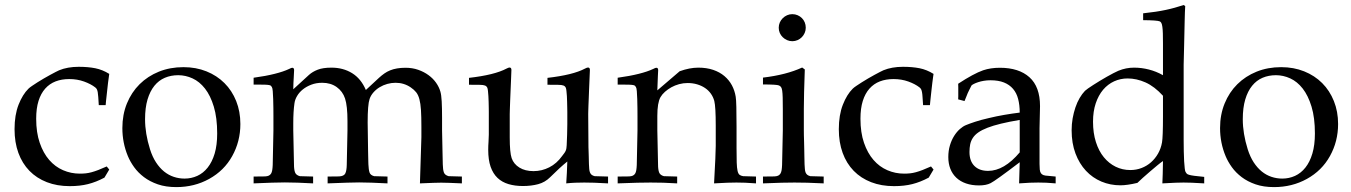

<svg xmlns="http://www.w3.org/2000/svg" viewBox="-20 -745 5489 780"><path d="M423.8 -56.2 404.3 -23.4Q370.6 -5.4 337.6 2.9Q304.7 11.2 263.2 11.2Q211.9 11.2 170.4 -4.9Q128.9 -21 99.6 -51Q70.3 -81.1 54.7 -123.8Q39.1 -166.5 39.1 -220.2Q39.1 -277.8 55.4 -319.6Q71.8 -361.3 95.7 -384.8Q100.6 -389.6 110.4 -396.2Q120.1 -402.8 132.3 -410.6Q144.5 -418.5 158.2 -426.3Q171.9 -434.1 184.1 -440.9Q196.3 -447.8 206.1 -452.6Q215.8 -457.5 220.2 -459.5Q254.4 -473.6 299.8 -473.6Q337.4 -473.6 366.9 -467.8Q396.5 -461.9 423.8 -444.8Q423.3 -440.4 421.9 -430.7Q420.4 -420.9 418.9 -408.7Q417.5 -396.5 416 -382.6Q414.6 -368.7 413.1 -356.2Q411.6 -343.8 410.6 -333.5Q409.7 -323.2 409.2 -317.9H381.3Q379.9 -338.4 379.2 -350.8Q378.4 -363.3 377 -370.8Q375.5 -378.4 373.3 -382.6Q371.1 -386.7 366.7 -390.1Q349.1 -403.8 321.5 -413.8Q293.9 -423.8 261.2 -423.8Q230.5 -423.8 205.8 -414.3Q181.2 -404.8 163.6 -385Q146 -365.2 136.5 -335Q127 -304.7 127 -262.7Q127 -206.5 141.4 -164.8Q155.8 -123 179.9 -95.2Q204.1 -67.4 236.3 -53.5Q268.6 -39.6 304.2 -39.6Q317.4 -39.6 328.6 -40.8Q339.8 -42 352.3 -45.4Q364.7 -48.8 379.4 -54.4Q394 -60.1 413.6 -68.8Z M477.1 -224.6Q477.1 -279.3 495.6 -324.7Q514.2 -370.1 547.1 -402.8Q580.1 -435.5 625.5 -453.9Q670.9 -472.2 725.1 -472.2Q776.4 -472.2 818.8 -455.1Q861.3 -438 891.8 -407.5Q922.4 -377 939.5 -334.5Q956.5 -292 956.5 -241.2Q956.5 -170.4 923.3 -110.8Q890.6 -51.8 829.6 -18.1Q769.5 15.1 696.3 15.1Q653.8 15.1 621.3 3.9Q588.9 -7.3 564.9 -25.4Q541 -43.5 524.9 -65.9Q508.8 -88.4 499.5 -110.8Q477.1 -164.6 477.1 -224.6ZM569.3 -260.7Q569.3 -202.6 589.4 -138.7Q599.1 -107.9 613.8 -85.4Q628.4 -63 646.5 -48.3Q664.6 -33.7 685.8 -26.6Q707 -19.5 729.5 -19.5Q757.3 -19.5 781.5 -30.5Q805.7 -41.5 823.7 -64.2Q841.8 -86.9 852.1 -121.3Q862.3 -155.8 862.3 -202.6Q862.3 -266.6 848.6 -311.8Q835 -356.9 812.7 -385.3Q790.5 -413.6 762.2 -426.5Q733.9 -439.5 704.1 -439.5Q674.3 -439.5 649.7 -429Q625 -418.5 607.2 -396.5Q589.4 -374.5 579.3 -340.8Q569.3 -307.1 569.3 -260.7Z M1010.3 0V-27.8L1056.6 -28.3Q1066.4 -28.8 1072 -31.5Q1077.6 -34.2 1081.1 -39.6Q1084.5 -44.9 1085.9 -53.7Q1087.4 -62.5 1087.9 -74.7Q1087.9 -81.1 1090.8 -214.8V-272.9Q1090.8 -287.1 1090.6 -305.9Q1090.3 -324.7 1089.8 -342.8Q1089.4 -360.8 1088.1 -374.5Q1086.9 -388.2 1084.5 -391.1Q1082.5 -394 1081.1 -396Q1079.6 -397.9 1074.5 -399.2Q1069.3 -400.4 1058.6 -400.9Q1047.9 -401.4 1027.8 -401.4H1010.3V-429.2Q1060.1 -436 1095.9 -445.1Q1131.8 -454.1 1154.3 -464.8Q1164.6 -470.2 1167.5 -469.7Q1174.8 -469.7 1174.8 -460Q1174.8 -448.7 1173.3 -429.4Q1171.9 -410.2 1171.4 -382.3L1235.4 -440.9Q1249.5 -453.6 1270.8 -461.9Q1292 -470.2 1326.7 -470.2Q1374 -470.2 1410.4 -447.8Q1446.8 -425.3 1466.3 -379.4L1520 -429.2Q1530.8 -439 1541.5 -446.5Q1552.2 -454.1 1564.9 -459.2Q1577.6 -464.4 1593 -467Q1608.4 -469.7 1627.4 -469.7Q1655.3 -469.7 1679 -461.4Q1702.6 -453.1 1720.9 -439.7Q1739.3 -426.3 1751.5 -408.9Q1763.7 -391.6 1769 -373Q1772.9 -360.4 1774.4 -333.5Q1775.9 -306.6 1775.9 -265.6V-214.8L1777.3 -147Q1777.3 -143.6 1777.6 -132.6Q1777.8 -121.6 1778.1 -109.6Q1778.3 -97.7 1778.6 -88.1Q1778.8 -78.6 1778.8 -77.6Q1779.3 -55.2 1783.4 -44.2Q1787.6 -33.2 1802.7 -29.3Q1805.7 -28.8 1856.4 -27.8V0Q1794.9 -2.9 1772.5 -2.9Q1751.5 -2.9 1686 0L1691.9 -187.5V-229.5Q1691.9 -271 1690.2 -297.9Q1688.5 -324.7 1683.8 -342Q1679.2 -359.4 1670.7 -370.1Q1662.1 -380.9 1648.4 -390.1Q1621.1 -408.7 1586.9 -408.7Q1570.3 -408.7 1553.5 -404.1Q1536.6 -399.4 1522.2 -390.6Q1507.8 -381.8 1497.1 -369.6Q1486.3 -357.4 1481.4 -342.8Q1473.6 -319.8 1473.6 -247.6L1475.1 -147Q1475.1 -143.6 1475.3 -132.6Q1475.6 -121.6 1475.8 -109.4Q1476.1 -97.2 1476.3 -87.6Q1476.6 -78.1 1476.6 -77.6Q1477.5 -55.7 1481.2 -44.4Q1484.9 -33.2 1500 -29.3Q1503.9 -28.8 1554.2 -27.8V0Q1517.6 -2 1489.3 -2.9Q1460.9 -3.9 1439 -3.9Q1421.4 -3.9 1389.9 -2.9Q1358.4 -2 1311 0V-27.8L1357.4 -28.3Q1377.4 -29.3 1382.8 -40.5Q1388.2 -51.8 1388.7 -74.7Q1389.2 -81.1 1391.6 -214.8V-252.9Q1391.6 -314.5 1381.8 -344.7Q1372.1 -374 1347.7 -391.4Q1323.2 -408.7 1289.1 -408.7Q1264.6 -408.7 1244.9 -401.1Q1225.1 -393.6 1210.4 -381.8Q1195.8 -370.1 1187 -355.2Q1178.2 -340.3 1176.3 -325.7Q1173.8 -308.6 1172.6 -288.6Q1171.4 -268.6 1171.4 -244.6V-214.8Q1174.3 -88.4 1174.3 -77.6Q1174.3 -55.7 1178.7 -44.4Q1183.1 -33.2 1198.2 -29.3Q1201.2 -28.8 1252 -27.8V0Q1218.3 -2 1189.7 -2.9Q1161.1 -3.9 1137.2 -3.9Q1116.2 -3.9 1084.7 -2.9Q1053.2 -2 1010.3 0Z M2450.2 -27.8V0Q2418 -2 2394 -2.7Q2370.1 -3.4 2353.5 -3.4Q2335.4 -3.4 2317.1 -2.7Q2298.8 -2 2280.3 0Q2283.2 -39.6 2284.7 -88.9Q2255.4 -65.4 2214.8 -24.9Q2194.3 -4.4 2166.3 3.2Q2138.2 10.7 2104.5 10.7Q2071.8 10.7 2045.7 2.9Q2019.5 -4.9 2001.2 -22.2Q1982.9 -39.6 1973.1 -67.6Q1963.4 -95.7 1963.4 -136.2Q1963.4 -153.3 1964.6 -168.5Q1965.8 -183.6 1965.8 -198.2V-281.7Q1965.8 -282.7 1965.8 -289.8Q1965.8 -296.9 1965.6 -307.6Q1965.3 -318.4 1965.1 -330.8Q1964.8 -343.3 1964.1 -354.7Q1963.4 -366.2 1962.4 -375.2Q1961.4 -384.3 1960 -387.7Q1957.5 -394.5 1950.4 -397.5Q1943.4 -400.4 1927.7 -400.4Q1914.1 -400.4 1903.6 -400.4Q1893.1 -400.4 1885.3 -400.9V-428.7Q1988.8 -440.4 2037.6 -466.3Q2045.9 -470.7 2049.8 -470.7Q2057.6 -470.7 2057.6 -460.9Q2057.6 -460 2057.1 -447.5Q2056.6 -435.1 2055.9 -416.7Q2055.2 -398.4 2054.2 -376.5Q2053.2 -354.5 2052.5 -335Q2051.8 -315.4 2051.3 -300.8Q2050.8 -286.1 2050.8 -281.7V-186.5Q2050.8 -125.5 2058.6 -102.5Q2066.9 -78.6 2090.1 -64.2Q2113.3 -49.8 2147.5 -49.8Q2181.2 -49.8 2211.4 -65.2Q2241.7 -80.6 2263.7 -111.3Q2269.5 -118.7 2272.9 -123.5Q2276.4 -128.4 2278.3 -133.1Q2280.3 -137.7 2281 -142.8Q2281.7 -147.9 2282.2 -155.3Q2283.2 -177.2 2283.9 -198Q2284.7 -218.8 2284.7 -240.7V-281.7Q2284.7 -282.7 2284.7 -289.8Q2284.7 -296.9 2284.4 -307.6Q2284.2 -318.4 2283.9 -330.8Q2283.7 -343.3 2283 -354.7Q2282.2 -366.2 2281.2 -375.2Q2280.3 -384.3 2278.8 -387.7Q2276.4 -394.5 2269.3 -397.5Q2262.2 -400.4 2246.6 -400.4Q2232.9 -400.4 2222.4 -400.4Q2211.9 -400.4 2204.1 -400.9V-428.7Q2307.6 -440.4 2356.4 -466.3Q2364.7 -470.7 2368.7 -470.7Q2376.5 -470.7 2376.5 -460.9Q2375 -415.5 2373 -377.9Q2372.6 -361.8 2371.8 -346.2Q2371.1 -330.6 2370.6 -317.4Q2370.1 -304.2 2369.9 -294.7Q2369.6 -285.2 2369.6 -281.7L2370.6 -147Q2370.6 -143.6 2371.1 -132.6Q2371.6 -121.6 2371.8 -109.6Q2372.1 -97.7 2372.3 -88.1Q2372.6 -78.6 2372.6 -77.6Q2373 -66.4 2373.8 -58.1Q2374.5 -49.8 2377 -43.9Q2379.4 -38.1 2383.8 -34.7Q2388.2 -31.2 2396 -29.3Q2398.9 -28.8 2450.2 -27.8Z M2489.3 0V-27.8L2535.6 -28.3Q2545.4 -28.8 2551 -31.5Q2556.6 -34.2 2560.1 -39.6Q2563.5 -44.9 2564.9 -53.7Q2566.4 -62.5 2566.9 -74.7Q2566.9 -81.1 2569.8 -214.8V-272.9Q2569.8 -287.1 2569.6 -305.9Q2569.3 -324.7 2568.8 -342.8Q2568.4 -360.8 2567.1 -374.5Q2565.9 -388.2 2563.5 -391.1Q2561.5 -394 2560.1 -396Q2558.6 -397.9 2553.5 -399.2Q2548.3 -400.4 2537.6 -400.9Q2526.9 -401.4 2506.8 -401.4H2489.3V-429.2Q2539.1 -436 2575 -445.1Q2610.8 -454.1 2633.3 -464.8Q2643.6 -470.2 2646.5 -469.7Q2653.8 -469.7 2653.8 -460Q2653.8 -455.1 2652.6 -435.3Q2651.4 -415.5 2650.4 -377.9L2741.2 -455.6Q2781.7 -470.2 2816.9 -470.2Q2850.6 -470.2 2877.2 -461.2Q2903.8 -452.1 2922.9 -436Q2941.9 -419.9 2953.4 -398.4Q2964.8 -377 2968.8 -352.1Q2970.7 -340.8 2971.4 -310.3Q2972.2 -279.8 2972.2 -229.5V-143.1Q2972.2 -106.9 2972.9 -85Q2973.6 -63 2976.3 -51Q2979 -39.1 2984.4 -34.9Q2989.7 -30.8 2999 -29.3L3051.3 -27.8V0Q3027.3 -2 3007.3 -2.7Q2987.3 -3.4 2971.7 -3.4Q2958 -3.4 2935.5 -2.7Q2913.1 -2 2880.9 0Q2884.3 -61.5 2886 -99.1Q2887.7 -136.7 2887.7 -152.3V-234.4Q2887.7 -311 2881.8 -335Q2877.4 -351.1 2867.9 -364.5Q2858.4 -377.9 2844.2 -387.5Q2830.1 -397 2812.3 -402.3Q2794.4 -407.7 2773.4 -407.7Q2755.9 -407.7 2738.8 -403.1Q2721.7 -398.4 2707.3 -390.4Q2692.9 -382.3 2681.4 -372.1Q2669.9 -361.8 2663.1 -350.1Q2650.4 -327.6 2650.4 -273.9V-214.8Q2653.3 -88.4 2653.3 -77.6Q2653.3 -55.7 2657.7 -44.4Q2662.1 -33.2 2677.2 -29.3Q2680.2 -28.8 2731 -27.8V0Q2701.2 -2 2674.6 -2.7Q2647.9 -3.4 2623 -3.4Q2602.5 -3.4 2569.6 -2.7Q2536.6 -2 2489.3 0Z M3198.7 -687.5Q3210.4 -687.5 3220.5 -683.1Q3230.5 -678.7 3237.8 -671.4Q3245.1 -664.1 3249.3 -654.1Q3253.4 -644 3253.4 -632.3Q3253.4 -621.1 3249 -611.1Q3244.6 -601.1 3237.3 -593.8Q3230 -586.4 3220 -582Q3210 -577.6 3198.7 -577.6Q3187.5 -577.6 3177.5 -582Q3167.5 -586.4 3159.9 -593.8Q3152.3 -601.1 3147.9 -611.1Q3143.6 -621.1 3143.6 -632.3Q3143.6 -643.6 3147.9 -653.6Q3152.3 -663.6 3159.9 -671.1Q3167.5 -678.7 3177.5 -683.1Q3187.5 -687.5 3198.7 -687.5ZM3079.6 -401.9V-429.7Q3174.3 -440.9 3238.8 -470.7L3249.5 -462.9Q3247.6 -410.2 3246.6 -370.8Q3245.6 -331.5 3245.6 -303.7V-214.8Q3245.6 -208 3245.8 -195.6Q3246.1 -183.1 3246.6 -168Q3247.1 -152.8 3247.3 -137Q3247.6 -121.1 3247.8 -108.2Q3248 -95.2 3248.3 -86.7Q3248.5 -78.1 3248.5 -77.6Q3249 -66.4 3249.8 -58.1Q3250.5 -49.8 3252.9 -43.9Q3255.4 -38.1 3259.8 -34.7Q3264.2 -31.2 3272 -29.3Q3274.9 -28.8 3326.2 -27.8V0Q3289.1 -2 3259.5 -2.7Q3230 -3.4 3207.5 -3.4Q3188 -3.4 3156 -2.7Q3124 -2 3079.6 0V-27.8L3126 -28.3Q3135.7 -28.8 3141.4 -31.5Q3147 -34.2 3150.4 -39.6Q3153.8 -44.9 3155.3 -53.7Q3156.7 -62.5 3157.2 -74.7Q3157.2 -81.1 3160.2 -214.8V-300.8Q3160.2 -330.6 3159.7 -348.4Q3159.2 -366.2 3157.7 -376.5Q3156.2 -386.7 3153.1 -391.1Q3149.9 -395.5 3144.5 -397.9Q3135.7 -401.9 3079.6 -401.9Z M3772.5 -56.2 3752.9 -23.4Q3719.2 -5.4 3686.3 2.9Q3653.3 11.2 3611.8 11.2Q3560.5 11.2 3519 -4.9Q3477.5 -21 3448.2 -51Q3418.9 -81.1 3403.3 -123.8Q3387.7 -166.5 3387.7 -220.2Q3387.7 -277.8 3404.1 -319.6Q3420.4 -361.3 3444.3 -384.8Q3449.2 -389.6 3459 -396.2Q3468.8 -402.8 3481 -410.6Q3493.2 -418.5 3506.8 -426.3Q3520.5 -434.1 3532.7 -440.9Q3544.9 -447.8 3554.7 -452.6Q3564.5 -457.5 3568.8 -459.5Q3603 -473.6 3648.4 -473.6Q3686 -473.6 3715.6 -467.8Q3745.1 -461.9 3772.5 -444.8Q3772 -440.4 3770.5 -430.7Q3769 -420.9 3767.6 -408.7Q3766.1 -396.5 3764.6 -382.6Q3763.2 -368.7 3761.7 -356.2Q3760.3 -343.8 3759.3 -333.5Q3758.3 -323.2 3757.8 -317.9H3730Q3728.5 -338.4 3727.8 -350.8Q3727.1 -363.3 3725.6 -370.8Q3724.1 -378.4 3721.9 -382.6Q3719.7 -386.7 3715.3 -390.1Q3697.8 -403.8 3670.2 -413.8Q3642.6 -423.8 3609.9 -423.8Q3579.1 -423.8 3554.4 -414.3Q3529.8 -404.8 3512.2 -385Q3494.6 -365.2 3485.1 -335Q3475.6 -304.7 3475.6 -262.7Q3475.6 -206.5 3490 -164.8Q3504.4 -123 3528.6 -95.2Q3552.7 -67.4 3585 -53.5Q3617.2 -39.6 3652.8 -39.6Q3666 -39.6 3677.2 -40.8Q3688.5 -42 3700.9 -45.4Q3713.4 -48.8 3728 -54.4Q3742.7 -60.1 3762.2 -68.8Z M3898.4 -334.5 3872.6 -341.3Q3873 -346.7 3873 -354.5Q3873 -362.3 3873 -372.1Q3873 -382.3 3873 -390.4Q3873 -398.4 3872.6 -404.8Q3935.1 -445.8 3974.1 -459.5Q4004.4 -469.7 4042 -469.7Q4119.1 -469.7 4162.1 -431.2Q4205.1 -392.6 4205.1 -314L4203.1 -224.6V-79.1Q4203.1 -65.4 4204.1 -56.2Q4205.1 -46.9 4208.7 -41.5Q4212.4 -36.1 4219 -33.7Q4225.6 -31.2 4236.8 -30.8L4268.6 -27.8V0Q4248 -2 4230.7 -2.7Q4213.4 -3.4 4198.2 -3.4Q4183.6 -3.4 4164.3 -2.7Q4145 -2 4120.1 0L4122.6 -85.9Q4023.9 -10.7 4004.4 -1Q3986.3 8.3 3957.5 8.3Q3927.7 8.3 3904.5 0.2Q3881.3 -7.8 3865.2 -22.9Q3849.1 -38.1 3840.8 -59.3Q3832.5 -80.6 3832.5 -106.9Q3832.5 -132.8 3839.1 -154.5Q3845.7 -176.3 3856.2 -192.9Q3866.7 -209.5 3879.4 -220.7Q3892.1 -231.9 3904.3 -236.8Q3918.5 -242.7 3941.2 -250.2Q3963.9 -257.8 3996.1 -265.1Q4028.3 -272.9 4059.8 -278.3Q4091.3 -283.7 4122.6 -287.6Q4122.6 -318.4 4116.2 -342.8Q4109.9 -367.2 4095.5 -384Q4081.1 -400.9 4058.6 -409.9Q4036.1 -418.9 4003.9 -418.9Q3989.3 -418.9 3976.6 -416.7Q3963.9 -414.6 3953.6 -411.1Q3943.4 -407.7 3936.3 -404.1Q3929.2 -400.4 3926.8 -397.9L3918 -380.4Q3910.6 -366.2 3906.5 -354.5Q3902.3 -342.8 3898.4 -334.5ZM4122.6 -257.8Q4079.1 -250.5 4046.9 -242.7Q4014.6 -234.9 3991.9 -226.1Q3969.2 -217.3 3954.8 -207.3Q3940.4 -197.3 3932.4 -185.1Q3924.3 -172.9 3921.4 -158.7Q3918.5 -144.5 3918.5 -127.4Q3918.5 -90.8 3938.5 -70.8Q3958.5 -50.8 3994.1 -50.8Q4059.1 -50.8 4122.6 -126Z M4624 -663.1V-690.9Q4679.2 -696.8 4715.3 -704.6Q4733.9 -708.5 4752.2 -713.6Q4770.5 -718.8 4788.6 -724.6L4794.9 -720.2Q4793.5 -699.2 4792.7 -659.2Q4792 -619.1 4790.5 -560.1L4788.6 -481.9V-176.3Q4788.6 -152.3 4789.1 -130.1Q4789.6 -107.9 4790.5 -90.3Q4791.5 -72.8 4793 -61Q4794.4 -49.3 4796.4 -46.4Q4798.8 -42.5 4801 -39.8Q4803.2 -37.1 4810.3 -34.9Q4817.4 -32.7 4831.5 -30.8Q4845.7 -28.8 4872.1 -26.4V0Q4842.3 -2 4821.3 -2.7Q4800.3 -3.4 4788.1 -3.4Q4777.3 -3.4 4756.1 -2.7Q4734.9 -2 4702.1 0Q4703.1 -17.1 4703.6 -39.3Q4704.1 -61.5 4704.6 -90.8Q4695.8 -85 4681.6 -73.2Q4667.5 -61.5 4652.1 -48.3Q4636.7 -35.2 4622.6 -22.5Q4608.4 -9.8 4600.6 -2Q4559.1 7.8 4531.7 7.8Q4490.7 7.8 4454.6 -7.3Q4418.5 -22.5 4391.6 -51.3Q4364.7 -80.1 4349.1 -121.6Q4333.5 -163.1 4333.5 -215.8Q4333.5 -240.7 4337.6 -264.2Q4341.8 -287.6 4348.9 -308.6Q4356 -329.6 4366 -346.7Q4376 -363.8 4387.7 -376Q4391.1 -379.4 4400.1 -385.7Q4409.2 -392.1 4421.4 -399.9Q4433.6 -407.7 4448 -416.5Q4462.4 -425.3 4476.3 -433.1Q4490.2 -440.9 4502.7 -447.5Q4515.1 -454.1 4523.4 -457.5Q4554.2 -470.2 4586.9 -470.2Q4617.7 -470.2 4647.2 -462.6Q4676.8 -455.1 4704.6 -439.5V-567.9Q4704.6 -592.3 4704.1 -608.9Q4703.6 -625.5 4702.1 -636Q4700.7 -646.5 4698 -651.6Q4695.3 -656.7 4691.4 -658.2Q4681.6 -662.6 4624 -663.1ZM4704.6 -356Q4669.9 -394 4633.5 -410.2Q4597.2 -426.3 4561 -426.3Q4531.7 -426.3 4506.1 -414.6Q4480.5 -402.8 4461.4 -380.4Q4442.4 -357.9 4431.4 -325.2Q4420.4 -292.5 4420.4 -250.5Q4420.4 -204.6 4432.1 -168Q4443.8 -131.3 4464.4 -106.2Q4484.9 -81.1 4512.5 -67.6Q4540 -54.2 4571.8 -54.2Q4596.2 -54.2 4617.7 -62.5Q4639.2 -70.8 4656 -85.7Q4672.9 -100.6 4684.6 -121.1Q4696.3 -141.6 4700.7 -166.5Q4702.6 -177.7 4703.6 -204.1Q4704.6 -230.5 4704.6 -272.5Z M4936.5 -224.6Q4936.5 -279.3 4955.1 -324.7Q4973.6 -370.1 5006.6 -402.8Q5039.6 -435.5 5085 -453.9Q5130.4 -472.2 5184.6 -472.2Q5235.8 -472.2 5278.3 -455.1Q5320.8 -438 5351.3 -407.5Q5381.8 -377 5398.9 -334.5Q5416 -292 5416 -241.2Q5416 -170.4 5382.8 -110.8Q5350.1 -51.8 5289.1 -18.1Q5229 15.1 5155.8 15.1Q5113.3 15.1 5080.8 3.9Q5048.3 -7.3 5024.4 -25.4Q5000.5 -43.5 4984.4 -65.9Q4968.3 -88.4 4959 -110.8Q4936.5 -164.6 4936.5 -224.6ZM5028.8 -260.7Q5028.8 -202.6 5048.8 -138.7Q5058.6 -107.9 5073.2 -85.4Q5087.9 -63 5106 -48.3Q5124 -33.7 5145.3 -26.6Q5166.5 -19.5 5189 -19.5Q5216.8 -19.5 5241 -30.5Q5265.1 -41.5 5283.2 -64.2Q5301.3 -86.9 5311.5 -121.3Q5321.8 -155.8 5321.8 -202.6Q5321.8 -266.6 5308.1 -311.8Q5294.4 -356.9 5272.2 -385.3Q5250 -413.6 5221.7 -426.5Q5193.4 -439.5 5163.6 -439.5Q5133.8 -439.5 5109.1 -429Q5084.5 -418.5 5066.7 -396.5Q5048.8 -374.5 5038.8 -340.8Q5028.8 -307.1 5028.8 -260.7Z"/></svg>

Font: XB Kayhan
Style: Regular
Weight: 400
Designer: Behnam
Foundry: Irmug
Version: Version 7.300 2009